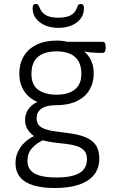

<svg xmlns="http://www.w3.org/2000/svg" viewBox="-20 -733 586 965"><path d="M254 212Q194 212 149.5 199Q105 186 81.5 158Q58 130 58 86Q58 55 70.5 29Q83 3 104 -17Q125 -37 149 -48L150 -50Q131 -63 118.5 -83Q106 -103 106 -129Q106 -160 122 -183.5Q138 -207 168 -221Q124 -239 100.5 -276.5Q77 -314 77 -362Q77 -412 98.5 -449Q120 -486 162 -507.5Q204 -529 265 -529Q279 -529 292.5 -527.5Q306 -526 318 -523H494Q503 -523 507 -517.5Q511 -512 511 -500V-490Q511 -467 494 -467Q482 -467 466.5 -467.5Q451 -468 435 -469.5Q419 -471 406 -474L405 -472Q419 -461 429 -445.5Q439 -430 445 -410Q451 -390 451 -362Q451 -316 429 -280Q407 -244 364.5 -224Q322 -204 259 -204Q229 -204 207.5 -196.5Q186 -189 175 -174.5Q164 -160 164 -139Q164 -116 176 -103Q188 -90 209.5 -83Q231 -76 258.5 -72.5Q286 -69 316 -65Q369 -59 405.5 -45Q442 -31 460.5 -5Q479 21 479 64Q479 111 454 144Q429 177 379 194.5Q329 212 254 212ZM264 159Q342 159 379.5 136.5Q417 114 417 67Q417 40 403.5 24.5Q390 9 366.5 1.5Q343 -6 314 -9.5Q285 -13 254 -16.5Q223 -20 195 -28Q163 -13 140.5 12Q118 37 118 75Q118 104 133.5 122.5Q149 141 181 150Q213 159 264 159ZM264 -257Q302 -257 330 -268Q358 -279 373.5 -302Q389 -325 389 -362Q389 -402 373.5 -427Q358 -452 330 -463.5Q302 -475 264 -475Q226 -475 197.5 -463.5Q169 -452 153.5 -427Q138 -402 138 -362Q138 -306 172.5 -281.5Q207 -257 264 -257ZM273 -593Q237 -593 208 -605Q179 -617 161.5 -639Q144 -661 144 -692Q144 -703 147.5 -708Q151 -713 159 -713Q166 -713 170 -710Q174 -707 178 -697Q188 -669 211 -656.5Q234 -644 273 -644Q313 -644 336 -656.5Q359 -669 368 -697Q371 -707 375.5 -710Q380 -713 386 -713Q394 -713 398 -708Q402 -703 402 -692Q402 -661 385 -639Q368 -617 339.5 -605Q311 -593 273 -593Z"/></svg>

Font: Asap Light
Style: Regular
Weight: 300
Designer: Pablo Cosgaya
Foundry: Omnibus-Type
Version: Version 3.001